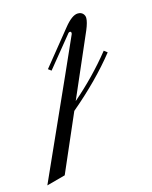

<svg xmlns="http://www.w3.org/2000/svg" viewBox="-270 -415 579 733"><g transform="rotate(-15 19.5 -49.0)"><path d="M167 -188 180 -178Q108 -87 -1 5L-100 233L-174 253Q55 -256 65 -280Q66 -282 66 -285Q66 -291 61 -291Q56 -291 52 -285L-45 -166L-57 -175L53 -311Q85 -351 108 -351Q121 -351 128 -343.5Q135 -336 135 -326Q135 -310 123 -281L14 -30Q98 -102 167 -188Z"/></g></svg>

Font: Dynalight
Style: Regular
Weight: 400
Designer: Astigmatic (AOETI)
Foundry: Astigmatic (AOETI)
Version: Version 1.000